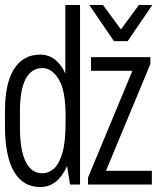

<svg xmlns="http://www.w3.org/2000/svg" viewBox="-20 -740 640 770"><path d="M141 10Q72 10 36 -52Q0 -114 0 -233V-296Q0 -406 36.5 -463.5Q73 -521 141 -521Q175 -521 200.5 -501Q226 -481 242 -445V-720H301V0H261L249 -74Q230 -32 203.5 -11Q177 10 141 10ZM150 -45Q175 -45 196 -63.5Q217 -82 230 -126Q243 -170 243 -247V-278Q243 -377 215.5 -422Q188 -467 150 -467Q106 -467 83 -423.5Q60 -380 60 -296V-230Q60 -138 83 -91.5Q106 -45 150 -45ZM333 0V-28L511 -456H345V-511H583V-483L405 -55H589V0ZM437 -575 338 -720H393L465 -622L537 -720H591L492 -575Z"/></svg>

Font: Chivo Mono Medium ExtraLight
Style: Regular
Weight: 250
Monospace: yes
Version: Version 1.008